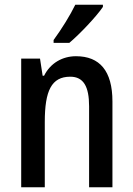

<svg xmlns="http://www.w3.org/2000/svg" viewBox="-20 -786 559 806"><path d="M412 -757V-766H296C274 -721 240 -666 205 -618V-606H271C315 -643 385 -717 412 -757ZM299 -550C243 -550 192 -522 165 -468H159L148 -540H69V0H168V-274C168 -405 196 -464 275 -464C331 -464 354 -422 354 -340V0H452V-360C452 -489 398 -550 299 -550Z"/></svg>

Font: Noto Sans Sinhala Condensed Medium
Style: Regular
Weight: 500
Width: 3
Designer: Jelle Bosma - Monotype Design Team
Foundry: Monotype Imaging Inc.
Version: Version 2.006